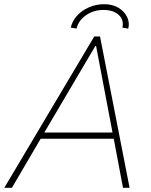

<svg xmlns="http://www.w3.org/2000/svg" viewBox="-41 -893 718 913"><path d="M-20.5 0 407.2 -719.7H434.6L575.2 0H543.9L498 -243.2L496.1 -252L416 -673.8H412.1L165 -254.9L155.3 -238.3L15.6 0ZM138.7 -233.4 145.5 -262.7H517.6L510.7 -233.4ZM568.8 -756.8 541 -761.7Q549.3 -798.3 523.7 -822Q498 -845.7 451.2 -845.7Q403.8 -845.7 367.7 -820.3Q331.5 -794.9 323.2 -757.3L295.4 -761.7Q302.7 -793.5 325.4 -818.4Q348.1 -843.3 381.3 -857.9Q414.6 -872.6 452.1 -873Q493.2 -873.5 522 -856.2Q550.8 -838.9 563.5 -812Q576.2 -785.2 568.8 -756.8Z"/></svg>

Font: Reddit Sans ExtraLight
Style: Italic
Weight: 250
Italic angle: -11.25°
Designer: Stephen Hutchings
Version: Version 1.013